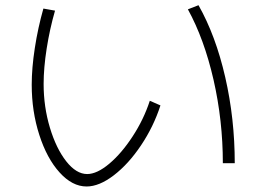

<svg xmlns="http://www.w3.org/2000/svg" viewBox="-20 -712 978 724"><path d="M99.6 -392.6Q99.6 -455.1 111.3 -531Q123 -606.9 143.6 -679.7L187.5 -671.9Q167.5 -602.5 156 -529.1Q144.5 -455.6 144.5 -395.5Q144.5 -309.1 168.2 -230.5Q191.9 -151.9 229.7 -103.8Q267.6 -55.7 308.6 -55.7Q345.7 -55.7 392.1 -94.7Q438.5 -133.8 480.2 -197.8Q522 -261.7 544.9 -332L585 -314.5Q559.1 -234.4 511.7 -163.8Q464.4 -93.3 409.2 -51Q354 -8.8 306.6 -8.8Q252.4 -8.8 204.6 -61.8Q156.7 -114.7 128.2 -203.4Q99.6 -292 99.6 -392.6ZM688.5 -676.8 728.5 -692.4Q793.5 -577.6 829.3 -420.9Q865.2 -264.2 865.2 -96.7H820.3Q820.3 -257.3 785.2 -411.1Q750 -564.9 688.5 -676.8Z"/></svg>

Font: Pretendard ExtraLight
Style: Regular
Weight: 200
Designer: Base glyphs from Inter by Rasmus Andersson; Hangeul glyphs from Noto Sans CJK(Source Han Sans) by Jang Soo-young and Kan
Foundry: Kil Hyung-jin
Version: Version 1.309